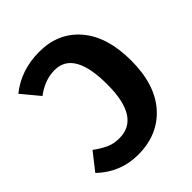

<svg xmlns="http://www.w3.org/2000/svg" viewBox="-201 -835 977 977"><g transform="rotate(-45 287.5 -346.5)"><path d="M242 -710Q379 -710 460.5 -614.5Q542 -519 542 -348Q542 -174 456.5 -78.5Q371 17 228 17Q101 17 8 -72L81 -165Q118 -138 149 -124Q180 -110 220 -110Q370 -110 370 -348Q370 -589 232 -589Q161 -589 95 -539L16 -634Q111 -710 242 -710Z"/></g></svg>

Font: FiraGO
Style: Bold
Weight: 700
Designer: bBox Type
Foundry: bBox Type GmbH
Version: Version 1.001;PS 001.001;hotconv 1.0.88;makeotf.lib2.5.64775